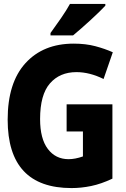

<svg xmlns="http://www.w3.org/2000/svg" viewBox="-20 -947 640 977"><path d="M352 -767Q392 -800 441.5 -845.5Q491 -891 516 -918V-927H336Q319 -896 290.5 -854.5Q262 -813 237 -779V-767ZM552 -38V-416H319V-278H402V-151Q362 -137 329 -137Q263 -137 223.5 -189Q184 -241 184 -341Q184 -465 234 -522.5Q284 -580 369 -580Q436 -580 507 -545L554 -681Q514 -699 465 -712Q416 -725 355 -725Q200 -725 109.5 -625.5Q19 -526 19 -338Q19 10 344 10Q393 10 444 -0.5Q495 -11 552 -38Z"/></svg>

Font: Noto Sans Mono UI ExtraBold
Style: Regular
Weight: 800
Designer: Monotype Design team
Foundry: Monotype Imaging Inc.
Version: 1.000